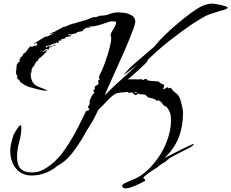

<svg xmlns="http://www.w3.org/2000/svg" viewBox="-20 -893 1289 1070"><path d="M680 157Q675 157 668 153.5Q661 150 661 144Q661 134 678.5 126.5Q696 119 704 115Q726 107 745 97Q764 87 780 74Q822 41 857 -7.5Q892 -56 912.5 -112.5Q933 -169 933 -222Q933 -248 927.5 -264.5Q922 -281 905 -301L902 -300Q888 -306 882 -321Q878 -325 873 -328Q868 -331 863 -334Q857 -332 856 -332Q850 -332 848 -335Q846 -339 842 -340Q842 -341 833 -343.5Q824 -346 815.5 -348Q807 -350 806 -350Q804 -351 798 -357L790 -365Q787 -366 776.5 -367Q766 -368 762 -368Q758 -368 760 -366Q756 -372 751 -372Q748 -371 744 -367Q741 -364 736 -364Q728 -364 724 -371Q720 -378 712 -378Q708 -378 706 -377Q702 -375 700 -375Q694 -375 696 -380H688Q677 -380 654 -377.5Q631 -375 621 -369Q608 -361 594.5 -348.5Q581 -336 571 -325Q566 -319 560.5 -313.5Q555 -308 550 -303L528 -281L507 -239Q497 -217 483 -197Q478 -189 473 -181Q468 -173 463 -165Q459 -157 454 -148Q449 -139 444 -131Q416 -83 380 -37Q344 9 294 35Q291 35 293 37Q231 85 154 85Q117 85 90.5 66Q64 47 50.5 15.5Q37 -16 37 -52Q37 -75 43 -97L55 -141Q56 -142 63.5 -155.5Q71 -169 80.5 -182Q90 -195 94 -195Q98 -195 98.5 -189.5Q99 -184 99 -182Q99 -144 87 -101.5Q75 -59 75 -17Q75 26 95 47Q115 68 159 68Q195 68 226 50Q258 32 288 3.5Q318 -25 343 -62Q356 -81 367.5 -99.5Q379 -118 390 -137Q402 -158 415 -183.5Q428 -209 439.5 -233Q451 -257 459 -273Q459 -274 469 -277Q478 -279 478 -285Q478 -288 475 -289Q471 -290 471 -294Q471 -299 474 -304.5Q477 -310 480 -313V-319Q479 -321 479 -325Q479 -335 485 -345Q490 -356 494 -363Q495 -365 501 -371Q506 -376 506 -378Q506 -382 503 -383Q499 -384 499 -387Q499 -388 503 -391Q505 -393 505.5 -394Q506 -395 507 -396Q509 -400 508 -403Q507 -405 509 -409Q512 -416 521 -419Q529 -421 529 -431Q529 -438 526 -442Q528 -446 532 -447Q535 -449 535 -453Q535 -454 533 -458Q531 -462 531 -462V-465L540 -485Q542 -490 545 -495Q548 -500 550 -505Q556 -519 564.5 -542Q573 -565 581 -591.5Q589 -618 594.5 -642Q600 -666 600 -681Q600 -684 598 -690Q596 -694 596 -698Q596 -705 604 -718Q612 -731 619.5 -744.5Q627 -758 627 -766Q627 -767 625 -773Q623 -773 620 -773Q617 -773 615 -774H603Q593 -774 578 -768Q562 -762 551 -759Q531 -752 511 -748Q491 -744 469 -744L480 -742V-737L479 -736Q473 -736 477 -738Q479 -740 474 -740Q464 -740 456 -735Q452 -732 448 -729.5Q444 -727 440 -725L443 -720Q439 -720 424 -717Q409 -714 405 -710L410 -709L369 -700V-704L362 -702V-699L366 -700Q361 -697 361 -696H362Q362 -695 363 -695Q368 -695 367 -696Q366 -697 370 -697Q375 -697 378 -692Q374 -691 362 -689Q350 -686 346 -687L344 -682L345 -680L327 -675L321 -677Q323 -671 323 -670Q323 -666 319 -667H313Q306 -667 306 -664Q306 -662 307.5 -660.5Q309 -659 310 -658L295 -652V-655Q295 -659 296 -658Q297 -657 297 -661H296L289 -649L285 -650Q286 -651 288 -651Q289 -651 289 -653L243 -637Q242 -638 240 -638Q236 -638 236 -632V-630Q238 -628 240 -628L242 -629Q243 -634 246.5 -635Q250 -636 255 -636L253 -639L263 -638L253 -632L254 -629H256L267 -637L266 -640L274 -637L253 -625L251 -616L238 -621L218 -605L219 -603L221 -602V-603L240 -616L242 -613Q239 -610 238 -608Q237 -606 234 -603L240 -605L202 -569H198L188 -551L184 -552L169 -527L174 -525Q172 -525 169 -524Q167 -523 166 -522.5Q165 -522 164 -522L154 -500L157 -499L154 -485L151 -490V-489L153 -451H154L153 -461L154 -460Q158 -436 170.5 -424.5Q183 -413 202 -406.5Q221 -400 242 -390L243 -389Q243 -388 240 -388H237Q223 -388 210.5 -390.5Q198 -393 184 -397Q160 -403 145 -407.5Q130 -412 117 -419.5Q104 -427 84 -443Q85 -443 87 -441Q89 -439 90 -439Q91 -439 91 -440Q91 -442 88.5 -446.5Q86 -451 83 -451Q82 -451 83 -448Q85 -445 83 -445Q82 -445 82 -446Q81 -448 80 -450.5Q79 -453 78 -455Q77 -457 76 -459Q75 -461 74 -463H76L77 -464V-465Q77 -468 76 -471.5Q75 -475 74 -478V-476Q73 -475 73 -474H72L68 -496H70L74 -536H76L75 -539L76 -538Q82 -538 81 -545Q83 -547 87 -548Q91 -549 91 -551Q91 -552 90 -552L87 -557Q85 -559 85 -560L89 -559L95 -571Q97 -573 94 -573Q93 -572 91 -574L98 -575Q104 -579 108 -588Q112 -597 117 -599L119 -597L148 -635Q150 -633 152 -633Q154 -633 155 -634L158 -636V-635L155 -632V-630L176 -641L177 -635Q182 -635 184 -640Q185 -642 186 -644.5Q187 -647 188 -648H183L186 -651Q188 -653 186 -654L170 -648V-650L198 -668Q209 -675 222 -683Q235 -691 248 -690V-691Q254 -696 261.5 -699Q269 -702 277 -704V-706H275L254 -703L279 -715L280 -714L335 -744H338Q339 -743 340 -743Q340 -743 351.5 -748Q363 -753 375 -757.5Q387 -762 387 -762L389 -761L438 -776L460 -782Q465 -784 470.5 -786Q476 -788 481 -790Q486 -792 491 -794Q496 -796 501 -798L502 -797H504Q516 -797 525 -801Q535 -806 545 -806Q569 -806 591 -815Q614 -824 637 -824Q657 -824 679.5 -820Q702 -816 718 -804.5Q734 -793 734 -772Q734 -763 725 -736Q715 -709 700 -672Q685 -635 667 -594Q657 -573 648 -553Q639 -533 631 -514Q617 -482 601.5 -448.5Q586 -415 580 -401Q576 -392 572 -383Q568 -374 566 -365V-363Q568 -365 571 -368Q574 -371 576 -374Q580 -379 597.5 -395.5Q615 -412 635 -430.5Q655 -449 666 -459Q677 -469 695 -485Q713 -501 728 -516Q743 -531 744 -535Q741 -530 726 -517.5Q711 -505 694 -493Q677 -481 669 -474Q692 -506 734.5 -542.5Q777 -579 814 -611Q819 -615 823.5 -619Q828 -623 833 -627Q843 -636 850 -645Q866 -666 898.5 -697.5Q931 -729 970 -762Q1009 -795 1045.5 -821.5Q1082 -848 1105 -859Q1118 -865 1134 -869Q1150 -873 1164 -873Q1166 -873 1179.5 -871Q1193 -869 1209 -865.5Q1225 -862 1237 -858Q1249 -854 1249 -850Q1249 -847 1241 -843Q1233 -839 1224 -836.5Q1215 -834 1212 -834Q1182 -825 1154 -815.5Q1126 -806 1100 -789Q1093 -785 1087 -781.5Q1081 -778 1075 -774Q1068 -770 1062 -766Q1056 -762 1050 -758Q984 -713 921.5 -663.5Q859 -614 802 -558V-554Q802 -550 786.5 -535Q771 -520 750 -501Q729 -482 712 -467.5Q695 -453 692 -450Q696 -451 700 -451Q704 -451 708 -451H739Q743 -450 746.5 -450Q750 -450 754 -450Q757 -451 759.5 -451.5Q762 -452 764 -452Q769 -452 774 -448H781Q787 -454 794 -454Q795 -454 797 -452L802 -445Q814 -443 826 -441.5Q838 -440 851 -440Q862 -440 866 -437Q868 -435 870.5 -432.5Q873 -430 877 -428Q881 -424 888 -424Q894 -422 895 -416L889 -395Q894 -395 903 -401Q911 -407 915 -407L916 -404L922 -400L926 -403Q927 -404 930 -404Q931 -404 933 -402Q945 -385 959 -375Q973 -366 980 -350Q984 -342 988.5 -325.5Q993 -309 996.5 -292.5Q1000 -276 1000 -266V-263Q1000 -189 975.5 -126Q951 -63 895 -11Q897 -12 913 -20.5Q929 -29 952 -40.5Q975 -52 998 -63.5Q1021 -75 1037.5 -82.5Q1054 -90 1058 -90Q1060 -90 1060 -88Q1060 -84 1049 -78Q1040 -71 1035 -69Q1020 -61 995.5 -49Q971 -37 949 -25Q927 -13 917 -5Q907 5 894 13Q887 17 881 21Q875 25 869 29L860 37Q858 39 855 40.5Q852 42 850 44Q848 45 837 52Q826 59 812.5 68.5Q799 78 789 86.5Q779 95 779 98Q779 102 784 104Q789 106 789 111Q789 114 787 116Q776 122 755.5 132Q735 142 714 149.5Q693 157 680 157ZM278 -638Q277 -638 276 -639L283 -644L290 -642Q287 -638 281 -638ZM737 -374Q738 -375 739.5 -375Q741 -375 742 -376Q743 -377 744 -377Q745 -377 746 -378L724 -381Q727 -379 731 -377Q736 -376 737 -374Z"/></svg>

Font: Water Brush
Style: Regular
Weight: 400
Designer: Robert E. Leuschke
Foundry: Robert E. Leuschke
Version: Version 1.010; ttfautohint (v1.8.4.7-5d5b)